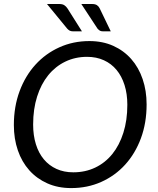

<svg xmlns="http://www.w3.org/2000/svg" viewBox="-20 -929 786 956"><path d="M49 0ZM710 -409Q710 -317.5 681.8 -241Q653.5 -164.5 603.2 -109.2Q553 -54 484.2 -23.2Q415.5 7.5 334.5 7.5Q268.5 7.5 215.8 -16Q163 -39.5 125.8 -81.2Q88.5 -123 68.8 -180.5Q49 -238 49 -306.5Q49 -398 77.5 -474.8Q106 -551.5 156.5 -607Q207 -662.5 275.8 -693.5Q344.5 -724.5 425 -724.5Q491 -724.5 543.8 -700.8Q596.5 -677 633.5 -635Q670.5 -593 690.2 -535.2Q710 -477.5 710 -409ZM614 -407Q614 -461.5 600 -505.8Q586 -550 560.2 -581Q534.5 -612 497.2 -629Q460 -646 413.5 -646Q354.5 -646 305.2 -622.2Q256 -598.5 220.2 -554.5Q184.5 -510.5 164.8 -448.2Q145 -386 145 -309Q145 -254.5 158.8 -210.5Q172.5 -166.5 198.5 -135.5Q224.5 -104.5 261.5 -87.8Q298.5 -71 345 -71Q404.5 -71 454 -94.5Q503.5 -118 539 -161.8Q574.5 -205.5 594.2 -267.8Q614 -330 614 -407ZM439 -909Q454 -909 462.8 -903.2Q471.5 -897.5 476.5 -887L531.5 -773H492.5Q483 -773 477.5 -776.2Q472 -779.5 465.5 -786.5L385 -909ZM276 -909Q291 -909 300 -903.2Q309 -897.5 316 -887L388 -773H343.5Q334 -773 327.5 -776.2Q321 -779.5 314.5 -786.5L214 -909Z"/></svg>

Font: Lato
Style: Italic
Weight: 400
Italic angle: -7°
Designer: Lukasz Dziedzic
Foundry: tyPoland Lukasz Dziedzic
Version: Version 2.007; 2014-02-27